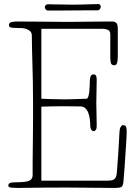

<svg xmlns="http://www.w3.org/2000/svg" viewBox="-20 -927 683 947"><path d="M586 -310Q600 -310 602.5 -299.5Q605 -289 605 -277Q605 -268 603.5 -240.5Q602 -213 599.5 -177Q597 -141 594.5 -102Q592 -63 589 -33Q587 -8 577 -4Q567 0 547 0Q486 0 428.5 -1Q371 -2 310 -2Q249 -2 188.5 -1.5Q128 -1 67 0Q52 0 36.5 -1.5Q21 -3 21 -11Q21 -22 30.5 -25Q40 -28 60 -28Q107 -28 124 -35.5Q141 -43 141 -64Q141 -99 141 -125.5Q141 -152 141.5 -175.5Q142 -199 142 -222Q142 -245 142.5 -273.5Q143 -302 143 -338.5Q143 -375 143 -425Q143 -481 142 -526Q141 -571 140 -609.5Q139 -648 138 -682Q137 -716 137 -750Q137 -765 129.5 -772.5Q122 -780 110.5 -784Q99 -788 86.5 -788.5Q74 -789 64 -789Q47 -789 35.5 -791Q24 -793 24 -804Q24 -815 37 -818Q50 -821 65 -821Q98 -821 133 -820.5Q168 -820 200 -820Q232 -820 259.5 -819.5Q287 -819 306 -819Q343 -819 366.5 -819.5Q390 -820 412.5 -820Q435 -820 462 -820.5Q489 -821 533 -821Q547 -821 554 -813.5Q561 -806 561 -785V-651Q561 -632 558 -618.5Q555 -605 544 -605Q529 -605 526.5 -618Q524 -631 524 -645V-757Q524 -776 510.5 -780.5Q497 -785 487 -785H184V-440Q213 -439 241 -438Q269 -437 298 -437Q312 -437 329 -437.5Q346 -438 361.5 -438.5Q377 -439 389 -439.5Q401 -440 406 -440Q412 -440 415.5 -450.5Q419 -461 420.5 -475.5Q422 -490 422.5 -505.5Q423 -521 423 -530Q423 -531 423.5 -536Q424 -541 425.5 -546.5Q427 -552 430.5 -556Q434 -560 440 -560Q452 -560 454.5 -552Q457 -544 457 -533Q457 -504 456 -476.5Q455 -449 455 -420Q455 -391 456 -363Q457 -335 457 -307Q457 -290 451.5 -285Q446 -280 442 -280Q435 -280 430 -288Q425 -296 425 -309Q425 -322 423 -338.5Q421 -355 416 -369Q411 -383 401.5 -392.5Q392 -402 377 -402Q363 -402 345 -402.5Q327 -403 298 -403Q269 -403 241 -402.5Q213 -402 184 -401V-36H513Q520 -36 527.5 -37Q535 -38 541 -41.5Q547 -45 551 -52.5Q555 -60 556 -73Q557 -86 559 -111.5Q561 -137 563 -166Q565 -195 566.5 -223.5Q568 -252 569 -273Q570 -293 575.5 -301.5Q581 -310 586 -310ZM466 -907Q470 -907 473.5 -903Q477 -899 477 -894Q477 -889 473 -882.5Q469 -876 458 -876Q438 -876 404.5 -876Q371 -876 335 -875.5Q299 -875 267 -875Q235 -875 217 -875Q210 -875 205.5 -880.5Q201 -886 201 -891Q201 -896 205 -901Q209 -906 217 -906Q224 -906 239 -905.5Q254 -905 272 -905Q290 -905 307.5 -904.5Q325 -904 338 -904Q380 -904 411 -905.5Q442 -907 466 -907Z"/></svg>

Font: Life Savers
Style: Regular
Weight: 400
Designer: Pablo Impallari, Rodrigo Fuenzalida, Brenda Gallo
Foundry: Pablo Impallari, Rodrigo Fuenzalida, Brenda Gallo
Version: Version 3.001; ttfautohint (v0.95) -l 8 -r 50 -G 200 -x 14 -